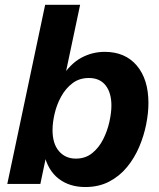

<svg xmlns="http://www.w3.org/2000/svg" viewBox="-20 -752 649 785"><path d="M328.6 12.7Q264.2 12.7 220 -21.2Q175.8 -55.2 160.2 -122.1L170.4 -121.1L145 0H9.8L164.6 -732.4H307.6L242.7 -425.8L231 -434.6Q267.6 -491.7 312.5 -515.9Q357.4 -540 408.2 -540Q491.7 -540 539.3 -483.9Q586.9 -427.7 586.9 -330.6Q586.9 -290 577.6 -243.4Q568.4 -196.8 549.1 -151.4Q529.8 -106 499.3 -68.8Q468.8 -31.7 426.3 -9.5Q383.8 12.7 328.6 12.7ZM290 -103.5Q329.1 -103.5 356.7 -125.7Q384.3 -147.9 401.6 -182.1Q418.9 -216.3 427.2 -253.7Q435.5 -291 435.5 -320.3Q435.5 -372.6 411.9 -402.8Q388.2 -433.1 343.3 -433.1Q304.2 -433.1 276.1 -411.6Q248 -390.1 230 -357.2Q211.9 -324.2 203.4 -287.6Q194.8 -251 194.8 -220.7Q194.8 -164.1 221.2 -133.8Q247.6 -103.5 290 -103.5Z"/></svg>

Font: Schibsted Grotesk
Style: Bold Italic
Weight: 700
Italic angle: -12°
Designer: Bakken & Baeck AS, Henrik Kongsvoll
Foundry: Schibsted ASA
Version: Version 1.100;gftools[0.9.25]